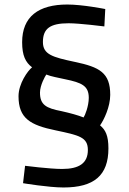

<svg xmlns="http://www.w3.org/2000/svg" viewBox="-20 -667 570 850"><path d="M446 -627C446 -627 346 -647 278 -647C151 -647 78 -594 78 -480C78 -421 93 -391 122 -369C103 -354 62 -297 62 -241C62 -143 114 -113 226 -90C330 -68 369 -60 369 -3C369 55 331 81 255 81C200 81 91 67 91 67L82 144C82 144 195 163 261 163C396 163 460 110 460 -10C460 -67 447 -92 423 -112C440 -136 468 -194 468 -247C468 -345 421 -370 311 -393C212 -414 170 -426 170 -481C170 -540 201 -564 284 -564C332 -564 442 -550 442 -550ZM269 -316C342 -301 373 -287 373 -234C373 -197 356 -155 350 -147C325 -157 292 -166 252 -175C184 -188 157 -203 157 -257C157 -290 180 -330 185 -337C207 -328 238 -323 269 -316Z"/></svg>

Font: TitilliumText22L
Style: 600 wt
Weight: 600
Designer: Campivisivi
Foundry: Campivisivi
Version: 1.000